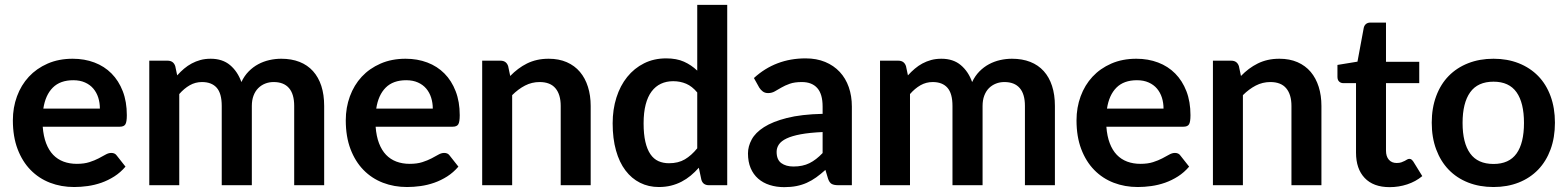

<svg xmlns="http://www.w3.org/2000/svg" viewBox="-20 -763 6460 791"><path d="M279.5 -521Q328 -521 369 -505.5Q410 -490 439.5 -460.2Q469 -430.5 485.8 -387.2Q502.5 -344 502.5 -288.5Q502.5 -260.5 496.5 -250.8Q490.5 -241 473.5 -241H156Q159 -201.5 170 -172.8Q181 -144 199 -125.2Q217 -106.5 241.8 -97.2Q266.5 -88 296.5 -88Q326.5 -88 348.2 -95Q370 -102 386.2 -110.5Q402.5 -119 414.8 -126Q427 -133 438.5 -133Q454 -133 461.5 -121.5L497 -76.5Q476.5 -52.5 451 -36.2Q425.5 -20 397.8 -10.2Q370 -0.5 341.2 3.5Q312.5 7.5 285.5 7.5Q232 7.5 186 -10.2Q140 -28 106 -62.8Q72 -97.5 52.5 -148.8Q33 -200 33 -267.5Q33 -320 50 -366.2Q67 -412.5 98.8 -446.8Q130.5 -481 176.2 -501Q222 -521 279.5 -521ZM282 -432.5Q228 -432.5 197.5 -402Q167 -371.5 158.5 -315.5H391.5Q391.5 -339.5 384.8 -360.8Q378 -382 364.5 -398Q351 -414 330.2 -423.2Q309.5 -432.5 282 -432.5Z M595 0V-513H670.5Q694.5 -513 702 -490.5L710 -452.5Q723.5 -467.5 738.2 -480Q753 -492.5 769.8 -501.5Q786.5 -510.5 805.8 -515.8Q825 -521 848 -521Q896.5 -521 927.8 -494.8Q959 -468.5 974.5 -425Q986.5 -450.5 1004.5 -468.8Q1022.5 -487 1044 -498.5Q1065.5 -510 1089.8 -515.5Q1114 -521 1138.5 -521Q1181 -521 1214 -508Q1247 -495 1269.5 -470Q1292 -445 1303.8 -409Q1315.5 -373 1315.5 -326.5V0H1192V-326.5Q1192 -375.5 1170.5 -400.2Q1149 -425 1107.5 -425Q1088.5 -425 1072.2 -418.5Q1056 -412 1043.8 -399.8Q1031.5 -387.5 1024.5 -369Q1017.5 -350.5 1017.5 -326.5V0H893.5V-326.5Q893.5 -378 872.8 -401.5Q852 -425 812 -425Q785 -425 761.8 -411.8Q738.5 -398.5 718.5 -375.5V0Z M1651 -521Q1699.5 -521 1740.5 -505.5Q1781.5 -490 1811 -460.2Q1840.5 -430.5 1857.2 -387.2Q1874 -344 1874 -288.5Q1874 -260.5 1868 -250.8Q1862 -241 1845 -241H1527.5Q1530.5 -201.5 1541.5 -172.8Q1552.5 -144 1570.5 -125.2Q1588.5 -106.5 1613.2 -97.2Q1638 -88 1668 -88Q1698 -88 1719.8 -95Q1741.5 -102 1757.8 -110.5Q1774 -119 1786.2 -126Q1798.5 -133 1810 -133Q1825.5 -133 1833 -121.5L1868.5 -76.5Q1848 -52.5 1822.5 -36.2Q1797 -20 1769.2 -10.2Q1741.5 -0.5 1712.8 3.5Q1684 7.5 1657 7.5Q1603.5 7.5 1557.5 -10.2Q1511.5 -28 1477.5 -62.8Q1443.5 -97.5 1424 -148.8Q1404.5 -200 1404.5 -267.5Q1404.5 -320 1421.5 -366.2Q1438.5 -412.5 1470.2 -446.8Q1502 -481 1547.8 -501Q1593.5 -521 1651 -521ZM1653.5 -432.5Q1599.5 -432.5 1569 -402Q1538.5 -371.5 1530 -315.5H1763Q1763 -339.5 1756.2 -360.8Q1749.5 -382 1736 -398Q1722.5 -414 1701.8 -423.2Q1681 -432.5 1653.5 -432.5Z M1966.5 0V-513H2042Q2066 -513 2073.5 -490.5L2082 -450Q2097.5 -466 2114.8 -479Q2132 -492 2151.2 -501.5Q2170.5 -511 2192.5 -516Q2214.5 -521 2240.5 -521Q2282.5 -521 2315 -506.8Q2347.5 -492.5 2369.2 -466.8Q2391 -441 2402.2 -405.2Q2413.5 -369.5 2413.5 -326.5V0H2290V-326.5Q2290 -373.5 2268.5 -399.2Q2247 -425 2203 -425Q2171 -425 2143 -410.5Q2115 -396 2090 -371V0Z M2900.5 0Q2876 0 2869.5 -22.5L2859 -72Q2843 -54 2825.5 -39.5Q2808 -25 2787.8 -14.5Q2767.5 -4 2744.2 1.8Q2721 7.5 2694 7.5Q2652 7.5 2617 -10Q2582 -27.5 2556.8 -60.8Q2531.5 -94 2517.8 -143Q2504 -192 2504 -255Q2504 -312 2519.5 -361Q2535 -410 2564 -446Q2593 -482 2633.5 -502.2Q2674 -522.5 2724.5 -522.5Q2767.5 -522.5 2798 -508.8Q2828.5 -495 2852.5 -472V-743H2976V0ZM2736 -90.5Q2774.5 -90.5 2801.5 -106.5Q2828.5 -122.5 2852.5 -152V-382Q2831.5 -407.5 2806.8 -418Q2782 -428.5 2753.5 -428.5Q2725.5 -428.5 2703 -418Q2680.5 -407.5 2664.5 -386.2Q2648.5 -365 2640 -332.2Q2631.5 -299.5 2631.5 -255Q2631.5 -210 2638.8 -178.8Q2646 -147.5 2659.5 -127.8Q2673 -108 2692.5 -99.2Q2712 -90.5 2736 -90.5Z M3433.5 0Q3416 0 3406.5 -5.2Q3397 -10.5 3391.5 -26.5L3380.5 -63Q3361 -45.5 3342.5 -32.2Q3324 -19 3304 -10Q3284 -1 3261.2 3.5Q3238.5 8 3211 8Q3178.5 8 3151 -0.8Q3123.5 -9.5 3103.5 -27Q3083.5 -44.5 3072.5 -70.5Q3061.5 -96.5 3061.5 -131Q3061.5 -160 3076.8 -188.2Q3092 -216.5 3127.5 -239.2Q3163 -262 3222 -277Q3281 -292 3369 -294V-324Q3369 -375.5 3347 -400.2Q3325 -425 3283.5 -425Q3253.5 -425 3233.8 -418Q3214 -411 3199 -402.2Q3184 -393.5 3171.8 -386.5Q3159.5 -379.5 3144.5 -379.5Q3131.5 -379.5 3122.5 -386.2Q3113.5 -393 3108 -402L3086 -441.5Q3174.5 -522.5 3299 -522.5Q3344 -522.5 3379.5 -507.8Q3415 -493 3439.5 -466.8Q3464 -440.5 3476.8 -404Q3489.5 -367.5 3489.5 -324V0ZM3249 -77Q3287 -77 3314.8 -90.8Q3342.5 -104.5 3369 -132.5V-219Q3315 -216.5 3278.8 -209.8Q3242.5 -203 3220.5 -192.5Q3198.5 -182 3189 -168Q3179.5 -154 3179.5 -137.5Q3179.5 -105 3198.8 -91Q3218 -77 3249 -77Z M3605.5 0V-513H3681Q3705 -513 3712.5 -490.5L3720.5 -452.5Q3734 -467.5 3748.8 -480Q3763.5 -492.5 3780.2 -501.5Q3797 -510.5 3816.2 -515.8Q3835.5 -521 3858.5 -521Q3907 -521 3938.2 -494.8Q3969.5 -468.5 3985 -425Q3997 -450.5 4015 -468.8Q4033 -487 4054.5 -498.5Q4076 -510 4100.2 -515.5Q4124.5 -521 4149 -521Q4191.5 -521 4224.5 -508Q4257.5 -495 4280 -470Q4302.5 -445 4314.2 -409Q4326 -373 4326 -326.5V0H4202.5V-326.5Q4202.5 -375.5 4181 -400.2Q4159.5 -425 4118 -425Q4099 -425 4082.8 -418.5Q4066.5 -412 4054.2 -399.8Q4042 -387.5 4035 -369Q4028 -350.5 4028 -326.5V0H3904V-326.5Q3904 -378 3883.2 -401.5Q3862.5 -425 3822.5 -425Q3795.5 -425 3772.2 -411.8Q3749 -398.5 3729 -375.5V0Z M4661.5 -521Q4710 -521 4751 -505.5Q4792 -490 4821.5 -460.2Q4851 -430.5 4867.8 -387.2Q4884.5 -344 4884.5 -288.5Q4884.5 -260.5 4878.5 -250.8Q4872.5 -241 4855.5 -241H4538Q4541 -201.5 4552 -172.8Q4563 -144 4581 -125.2Q4599 -106.5 4623.8 -97.2Q4648.5 -88 4678.5 -88Q4708.5 -88 4730.2 -95Q4752 -102 4768.2 -110.5Q4784.5 -119 4796.8 -126Q4809 -133 4820.5 -133Q4836 -133 4843.5 -121.5L4879 -76.5Q4858.5 -52.5 4833 -36.2Q4807.5 -20 4779.8 -10.2Q4752 -0.5 4723.2 3.5Q4694.5 7.5 4667.5 7.5Q4614 7.5 4568 -10.2Q4522 -28 4488 -62.8Q4454 -97.5 4434.5 -148.8Q4415 -200 4415 -267.5Q4415 -320 4432 -366.2Q4449 -412.5 4480.8 -446.8Q4512.5 -481 4558.2 -501Q4604 -521 4661.5 -521ZM4664 -432.5Q4610 -432.5 4579.5 -402Q4549 -371.5 4540.5 -315.5H4773.5Q4773.5 -339.5 4766.8 -360.8Q4760 -382 4746.5 -398Q4733 -414 4712.2 -423.2Q4691.5 -432.5 4664 -432.5Z M4977 0V-513H5052.5Q5076.5 -513 5084 -490.5L5092.5 -450Q5108 -466 5125.2 -479Q5142.5 -492 5161.8 -501.5Q5181 -511 5203 -516Q5225 -521 5251 -521Q5293 -521 5325.5 -506.8Q5358 -492.5 5379.8 -466.8Q5401.5 -441 5412.8 -405.2Q5424 -369.5 5424 -326.5V0H5300.5V-326.5Q5300.5 -373.5 5279 -399.2Q5257.5 -425 5213.5 -425Q5181.5 -425 5153.5 -410.5Q5125.5 -396 5100.5 -371V0Z M5705 8Q5638 8 5602.2 -29.8Q5566.5 -67.5 5566.5 -134V-420.5H5514Q5504 -420.5 5497 -427Q5490 -433.5 5490 -446.5V-495.5L5572.5 -509L5598.5 -649Q5601 -659 5608 -664.5Q5615 -670 5626 -670H5690V-508.5H5827V-420.5H5690V-142.5Q5690 -118.5 5701.8 -105Q5713.5 -91.5 5734 -91.5Q5745.5 -91.5 5753.2 -94.2Q5761 -97 5766.8 -100Q5772.5 -103 5777 -105.8Q5781.5 -108.5 5786 -108.5Q5791.5 -108.5 5795 -105.8Q5798.5 -103 5802.5 -97.5L5839.5 -37.5Q5812.5 -15 5777.5 -3.5Q5742.5 8 5705 8Z M6133 -521Q6190 -521 6236.8 -502.5Q6283.5 -484 6316.8 -450Q6350 -416 6368 -367Q6386 -318 6386 -257.5Q6386 -196.5 6368 -147.5Q6350 -98.5 6316.8 -64Q6283.5 -29.5 6236.8 -11Q6190 7.5 6133 7.5Q6075.5 7.5 6028.5 -11Q5981.5 -29.5 5948.2 -64Q5915 -98.5 5896.8 -147.5Q5878.5 -196.5 5878.5 -257.5Q5878.5 -318 5896.8 -367Q5915 -416 5948.2 -450Q5981.5 -484 6028.5 -502.5Q6075.5 -521 6133 -521ZM6133 -87.5Q6197 -87.5 6227.8 -130.5Q6258.5 -173.5 6258.5 -256.5Q6258.5 -339.5 6227.8 -383Q6197 -426.5 6133 -426.5Q6068 -426.5 6036.8 -382.8Q6005.5 -339 6005.5 -256.5Q6005.5 -174 6036.8 -130.8Q6068 -87.5 6133 -87.5Z"/></svg>

Font: Lato
Style: Bold
Weight: 700
Designer: Lukasz Dziedzic
Foundry: tyPoland Lukasz Dziedzic
Version: Version 2.007; 2014-02-27